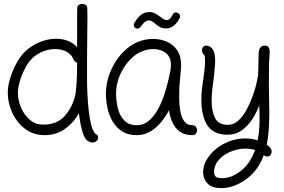

<svg xmlns="http://www.w3.org/2000/svg" viewBox="-20 -686 1461 986"><path d="M454 46Q444 46 432 38.5Q420 31 411 12Q405 -2 399.5 -24Q394 -46 390.5 -68Q387 -90 385 -104Q358 -56 313.5 -24Q269 8 210 8Q151 8 108.5 -24.5Q66 -57 43 -107Q20 -157 20 -210Q20 -221 21 -231.5Q22 -242 24 -252Q37 -316 72.5 -375Q108 -434 171 -464Q194 -475 218.5 -481Q243 -487 268 -487Q297 -487 325 -477.5Q353 -468 375 -445L376 -444V-608Q376 -623 376.5 -632.5Q377 -642 377 -646Q377 -656 385 -661Q393 -666 403 -666Q412 -666 420 -661Q428 -656 428 -646Q428 -641 428.5 -629.5Q429 -618 429 -600Q429 -580 428.5 -553.5Q428 -527 428 -498Q427 -443 427 -388Q427 -333 427 -277Q427 -244 429 -202Q431 -160 435.5 -119Q440 -78 448 -46Q451 -33 455.5 -22.5Q460 -12 467 -1Q484 7 484 21Q484 31 475.5 38.5Q467 46 454 46ZM203 -46Q270 -46 309 -87Q348 -128 365 -191Q370 -209 373 -255Q376 -301 376 -359V-364Q365 -367 359 -378Q355 -386 351.5 -393Q348 -400 341 -406Q326 -421 305.5 -427.5Q285 -434 263 -434Q226 -434 192 -418Q142 -395 114 -345Q86 -295 75 -242Q72 -226 72 -210Q72 -181 81 -152.5Q90 -124 106 -101Q125 -75 147 -60.5Q169 -46 203 -46Z M682 8Q637 8 607 -11.5Q577 -31 558.5 -62.5Q540 -94 532 -131.5Q524 -169 524 -205Q524 -276 559 -344Q594 -412 653 -452Q704 -486 767 -486Q804 -486 836.5 -472Q869 -458 889.5 -428.5Q910 -399 910 -352Q910 -333 905 -286.5Q900 -240 900 -190Q900 -152 905.5 -118.5Q911 -85 925.5 -64Q940 -43 967 -43Q980 -43 986 -35Q992 -27 992 -17Q992 -8 986 0Q980 8 967 8Q928 8 903 -10.5Q878 -29 865 -58.5Q852 -88 848 -120Q832 -89 808 -59.5Q784 -30 752.5 -11Q721 8 682 8ZM682 -43Q716 -43 741.5 -63.5Q767 -84 786.5 -117Q806 -150 819.5 -188Q833 -226 841.5 -261.5Q850 -297 855 -322Q858 -339 858 -353Q858 -366 855 -378Q852 -390 844 -401Q831 -418 810.5 -426Q790 -434 767 -434Q745 -434 722.5 -427Q700 -420 683 -409Q635 -376 605.5 -320Q576 -264 576 -205Q576 -168 585 -130.5Q594 -93 617.5 -68Q641 -43 682 -43ZM685 -539Q678 -539 672.5 -544.5Q667 -550 667 -557Q667 -566 671 -570Q686 -595 704 -609.5Q722 -624 747 -624Q764 -624 778 -616Q792 -608 803 -600Q812 -593 819.5 -588Q827 -583 835 -583Q846 -583 853 -590.5Q860 -598 869 -614Q872 -622 883 -622Q894 -622 901 -613Q908 -604 903 -594Q891 -569 872.5 -554.5Q854 -540 834 -540Q813 -540 800 -548Q787 -556 776 -565Q769 -571 762 -576Q755 -581 745 -581Q732 -581 721.5 -571Q711 -561 700 -546Q697 -542 692.5 -540.5Q688 -539 685 -539Z M1117 280Q1067 280 1045 255.5Q1023 231 1023 199Q1023 159 1049 122Q1081 77 1132.5 51Q1184 25 1239 25Q1273 25 1303 35Q1309 6 1311 -22Q1313 -50 1313 -76Q1313 -94 1312.5 -111Q1312 -128 1311 -144Q1298 -109 1276 -74.5Q1254 -40 1222 -17Q1190 6 1147 6Q1101 6 1069.5 -16.5Q1038 -39 1024 -91Q1014 -128 1014 -170Q1014 -211 1020.5 -253.5Q1027 -296 1031 -336Q1032 -344 1032.5 -353Q1033 -362 1033 -370Q1033 -378 1032.5 -386Q1032 -394 1031 -401Q1017 -412 1017 -428Q1017 -438 1023.5 -445Q1030 -452 1040 -452Q1046 -452 1053 -449Q1073 -439 1079 -419Q1085 -399 1085 -377Q1085 -364 1084 -352.5Q1083 -341 1082 -331Q1081 -303 1074 -257Q1067 -211 1067 -167Q1067 -116 1084 -80.5Q1101 -45 1150 -45Q1181 -45 1205.5 -68Q1230 -91 1248.5 -126.5Q1267 -162 1279.5 -198Q1292 -234 1298 -261.5Q1304 -289 1305 -296Q1306 -306 1306.5 -329.5Q1307 -353 1307.5 -377.5Q1308 -402 1308 -411Q1309 -430 1316.5 -441Q1324 -452 1339 -452Q1355 -452 1360 -442Q1365 -432 1365 -421Q1365 -410 1364 -397.5Q1363 -385 1362 -374Q1362 -362 1361.5 -338.5Q1361 -315 1361 -291Q1361 -267 1361 -250Q1361 -233 1361 -233Q1361 -204 1362 -172Q1363 -140 1363 -108Q1363 -67 1360.5 -25.5Q1358 16 1350 57Q1362 65 1369 74Q1375 83 1375 92Q1375 102 1369 110Q1363 118 1352 118Q1344 118 1334 111Q1324 141 1306.5 168.5Q1289 196 1263 219Q1236 244 1197 262Q1158 280 1117 280ZM1120 229Q1149 229 1177 216Q1205 203 1227 183Q1250 162 1265 137Q1280 112 1290 85Q1286 83 1281.5 82Q1277 81 1272 80Q1257 77 1241 77Q1198 77 1156 96.5Q1114 116 1092 151Q1087 159 1083 172Q1079 185 1079 197Q1079 207 1084 216Q1089 225 1100 227Q1105 228 1110 228.5Q1115 229 1120 229Z"/></svg>

Font: Twinkle Star
Style: Regular
Weight: 400
Designer: Robert E. Leuschke
Foundry: Robert E. Leuschke
Version: Version 2.010; ttfautohint (v1.8.3)